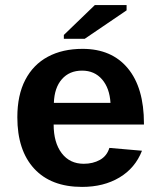

<svg xmlns="http://www.w3.org/2000/svg" viewBox="-20 -732 640 762"><path d="M305.7 9.8Q182.6 9.8 115.7 -62.7Q48.8 -135.3 48.8 -266.6Q48.8 -354.5 80.3 -415Q111.8 -475.6 169.9 -506.8Q228 -538.1 307.6 -538.1Q423.3 -538.1 487.3 -460.9Q551.3 -383.8 551.3 -241.7V-237.8H192.9Q192.9 -166 224.9 -124Q256.8 -82 312.5 -82Q348.6 -82 376.5 -97.4Q404.3 -112.8 414.1 -145L543.5 -133.8Q516.6 -64.9 454.1 -27.6Q391.6 9.8 305.7 9.8ZM305.7 -451.7Q255.4 -451.7 225.6 -417.7Q195.8 -383.8 193.8 -323.7H418.5Q415 -382.3 385 -417Q355 -451.7 305.7 -451.7ZM233.4 -578.1V-593.3L356.4 -711.9H482.4V-690.9L316.4 -578.1Z"/></svg>

Font: Cousine
Style: Bold
Weight: 700
Monospace: yes
Designer: Steve Matteson
Foundry: Ascender Corporation
Version: Version 1.20